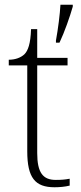

<svg xmlns="http://www.w3.org/2000/svg" viewBox="-20 -780 340 810"><path d="M216 -609V-600H231C252 -644 275 -710 287 -752V-760H235C233 -721 225 -658 216 -609ZM210 10C231 10 254 8 274 3V-26C253 -22 237 -21 215 -21C161 -21 137 -52 137 -134V-504H265V-536H137V-657H111C109 -595 98 -566 83 -551C68 -537 45 -528 17 -528V-504H95V-142C95 -30 128 10 210 10Z"/></svg>

Font: Noto Serif Lao ExtraLight
Style: Regular
Weight: 200
Designer: Monotype Design Team
Foundry: Monotype Imaging Inc.
Version: Version 2.003